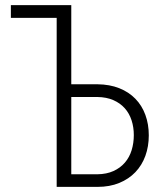

<svg xmlns="http://www.w3.org/2000/svg" viewBox="-20 -731 640 751"><path d="M22.5 -710.9H258.8V-401.4H360.8Q409.2 -400.9 446.5 -386Q483.9 -371.1 509.5 -344.7Q535.2 -318.4 548.6 -281.7Q562 -245.1 562 -201.7Q562 -158.2 548.6 -121.3Q535.2 -84.5 509.5 -57.6Q483.9 -30.8 446.5 -15.4Q409.2 0 360.8 0H201.7V-661.1H22.5ZM258.8 -351.6V-49.3H360.8Q397 -49.8 423.8 -62Q450.7 -74.2 468.5 -95Q486.3 -115.7 494.9 -143.6Q503.4 -171.4 503.4 -202.6Q503.4 -233.4 494.6 -260.5Q485.8 -287.6 468 -307.6Q450.2 -327.6 423.3 -339.4Q396.5 -351.1 360.8 -351.6Z"/></svg>

Font: Roboto Mono Light
Style: Regular
Weight: 300
Designer: Google
Version: Version 2.000985; 2015; ttfautohint (v1.3)